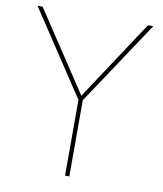

<svg xmlns="http://www.w3.org/2000/svg" viewBox="-84 -818 750 886"><g transform="rotate(10 291.0 -375.0)"><path d="M537.5 -750H562.5L302.5 -358.8H301.2V0H281.2V-358.8H278.8L20 -750H43.8L291.2 -376.2Z"/></g></svg>

Font: Now Thin
Style: Regular
Weight: 250
Designer: Alfredo Marco Pradil
Foundry: Alfredo Marco Pradil
Version: Version 1.002;PS 001.002;hotconv 1.0.88;makeotf.lib2.5.64775